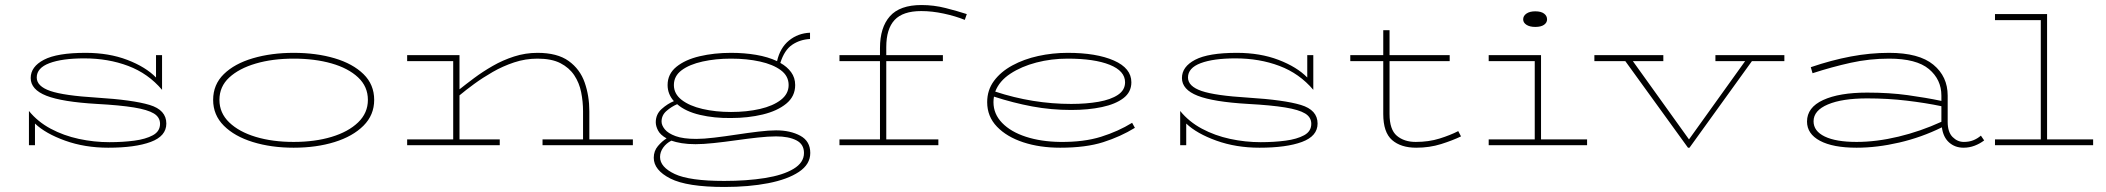

<svg xmlns="http://www.w3.org/2000/svg" viewBox="-20 -576 8368 763"><path d="M641 -85Q641 -35 579 -12Q517 11 410 11Q317 11 239 -17Q161 -45 119 -85V1H95V-135Q130 -92 181.5 -64.5Q233 -37 293.5 -24Q354 -11 415 -11Q468 -11 513.5 -17Q559 -23 587.5 -38.5Q616 -54 616 -84Q616 -110 591.5 -125Q567 -140 512 -149Q457 -158 365 -163Q227 -171 164.5 -195.5Q102 -220 102 -266Q102 -311 154.5 -338.5Q207 -366 320 -366Q413 -366 486 -338Q559 -310 600 -268V-357H624V-219Q569 -284 489.5 -314Q410 -344 315 -344Q227 -344 176.5 -325Q126 -306 126 -268Q126 -233 180 -214.5Q234 -196 365 -188Q508 -179 574.5 -159Q641 -139 641 -85Z M1467 -179Q1467 -119 1424.5 -76.5Q1382 -34 1309.5 -11.5Q1237 11 1147 11Q1058 11 985 -11.5Q912 -34 869.5 -76.5Q827 -119 827 -179Q827 -240 869.5 -281.5Q912 -323 985 -344.5Q1058 -366 1147 -366Q1237 -366 1309.5 -344.5Q1382 -323 1424.5 -281.5Q1467 -240 1467 -179ZM852 -179Q852 -127 891 -89.5Q930 -52 996.5 -32Q1063 -12 1147 -12Q1231 -12 1297.5 -32Q1364 -52 1403 -89.5Q1442 -127 1442 -179Q1442 -232 1403 -268.5Q1364 -305 1297.5 -324Q1231 -343 1147 -343Q1063 -343 996.5 -323.5Q930 -304 891 -268Q852 -232 852 -179Z M1966 1H1598V-22H1781V-333H1598V-357H1806V-221Q1831 -241 1864.5 -266Q1898 -291 1938 -314Q1978 -337 2023 -351.5Q2068 -366 2116 -366Q2195 -366 2240 -333.5Q2285 -301 2303.5 -248Q2322 -195 2322 -134V-22H2495V1H2136V-22H2297V-134Q2297 -172 2289.5 -209.5Q2282 -247 2262 -277Q2242 -307 2207 -325Q2172 -343 2116 -343Q2068 -343 2023 -328Q1978 -313 1938 -290Q1898 -267 1864.5 -242.5Q1831 -218 1806 -197V-22H1966Z M3140 -238Q3140 -193 3104.5 -164Q3069 -135 3011 -121Q2953 -107 2885 -107Q2819 -106 2761.5 -119.5Q2704 -133 2671 -162Q2648 -152 2628.5 -135Q2609 -118 2609 -93Q2609 -78 2622 -62Q2635 -46 2665 -35Q2695 -24 2747 -24Q2776 -24 2818 -29Q2860 -34 2906 -41Q2952 -48 2994 -53Q3036 -58 3064 -58Q3121 -58 3160.5 -36.5Q3200 -15 3200 32Q3200 77 3155 107Q3110 137 3033 152Q2956 167 2859 167Q2710 167 2644 133.5Q2578 100 2578 51Q2578 24 2594.5 4.5Q2611 -15 2629 -26Q2604 -40 2595 -57.5Q2586 -75 2586 -90Q2586 -122 2609.5 -143Q2633 -164 2658 -174Q2633 -202 2633 -238Q2633 -282 2668 -310.5Q2703 -339 2760.5 -352.5Q2818 -366 2885 -366Q2938 -366 2985 -358Q3032 -350 3068 -333Q3080 -386 3115.5 -415Q3151 -444 3199 -446V-421Q3159 -419 3128 -398Q3097 -377 3081 -326Q3108 -311 3124 -289Q3140 -267 3140 -238ZM2658 -238Q2658 -203 2689 -179Q2720 -155 2772 -143Q2824 -131 2885 -131Q2948 -131 3000 -143Q3052 -155 3083 -179Q3114 -203 3114 -238Q3114 -274 3083 -297Q3052 -320 3000 -331.5Q2948 -343 2885 -343Q2824 -343 2772 -331.5Q2720 -320 2689 -297Q2658 -274 2658 -238ZM2603 48Q2603 88 2661.5 115.5Q2720 143 2858 143Q2948 143 3020 131.5Q3092 120 3133.5 95Q3175 70 3175 32Q3175 -3 3144.5 -18.5Q3114 -34 3064 -34Q3034 -34 2992.5 -29.5Q2951 -25 2905 -18.5Q2859 -12 2816.5 -7.5Q2774 -3 2744 -3Q2713 -3 2689 -7Q2665 -11 2648 -17Q2628 -7 2615.5 10.5Q2603 28 2603 48Z M3709 1H3316V-22H3477V-333H3316V-357H3477V-385Q3477 -467 3516.5 -511.5Q3556 -556 3642 -556Q3691 -556 3738 -544Q3785 -532 3822 -520L3814 -497Q3777 -512 3730.5 -522Q3684 -532 3641 -532Q3568 -532 3535 -496.5Q3502 -461 3502 -389V-357H3727V-333H3502V-22H3709Z M4490 -68Q4433 -33 4364 -11Q4295 11 4193 11Q4112 11 4046.5 -10.5Q3981 -32 3942 -72.5Q3903 -113 3903 -170Q3903 -218 3930 -254.5Q3957 -291 4003 -316Q4049 -341 4106 -353.5Q4163 -366 4223 -366Q4337 -366 4406.5 -335.5Q4476 -305 4476 -249Q4476 -210 4444.5 -186Q4413 -162 4359 -150.5Q4305 -139 4237 -139Q4157 -139 4082 -153Q4007 -167 3930 -192Q3928 -181 3928 -170Q3928 -123 3962.5 -87.5Q3997 -52 4057 -32.5Q4117 -13 4193 -12Q4287 -11 4355.5 -32.5Q4424 -54 4479 -88ZM4223 -343Q4158 -343 4098.5 -327.5Q4039 -312 3995 -283Q3951 -254 3935 -212Q4084 -163 4237 -163Q4297 -163 4345.5 -171.5Q4394 -180 4422.5 -199Q4451 -218 4451 -249Q4451 -294 4390 -318.5Q4329 -343 4223 -343Z M5216 -85Q5216 -35 5154 -12Q5092 11 4985 11Q4892 11 4814 -17Q4736 -45 4694 -85V1H4670V-135Q4705 -92 4756.5 -64.5Q4808 -37 4868.5 -24Q4929 -11 4990 -11Q5043 -11 5088.5 -17Q5134 -23 5162.5 -38.5Q5191 -54 5191 -84Q5191 -110 5166.5 -125Q5142 -140 5087 -149Q5032 -158 4940 -163Q4802 -171 4739.5 -195.5Q4677 -220 4677 -266Q4677 -311 4729.5 -338.5Q4782 -366 4895 -366Q4988 -366 5061 -338Q5134 -310 5175 -268V-357H5199V-219Q5144 -284 5064.5 -314Q4985 -344 4890 -344Q4802 -344 4751.5 -325Q4701 -306 4701 -268Q4701 -233 4755 -214.5Q4809 -196 4940 -188Q5083 -179 5149.5 -159Q5216 -139 5216 -85Z M5786 -34Q5753 -18 5707 -3.5Q5661 11 5608 11Q5547 11 5512 -19.5Q5477 -50 5477 -123V-333H5346V-357H5477V-456H5502V-357H5741V-333H5502V-123Q5502 -61 5531 -36.5Q5560 -12 5606 -12Q5658 -12 5701 -25.5Q5744 -39 5775 -55Z M6128 -499Q6128 -486 6116 -477.5Q6104 -469 6081 -469Q6059 -469 6046 -477.5Q6033 -486 6033 -499Q6033 -513 6046 -522Q6059 -531 6081 -531Q6104 -531 6116 -522Q6128 -513 6128 -499ZM6287 1H5896V-22H6079V-333H5896V-357H6104V-22H6287Z M6694 11H6688L6439 -333H6316V-357H6590V-333H6469L6692 -22L6915 -333H6797V-357H7071V-333H6942Z M7865 -18Q7848 -5 7827 3Q7806 11 7783 11Q7749 11 7725.5 -10Q7702 -31 7697 -70Q7616 -30 7527.5 -9.5Q7439 11 7358 11Q7264 11 7212.5 -16.5Q7161 -44 7161 -93Q7161 -149 7225 -178.5Q7289 -208 7400 -208Q7488 -208 7560.5 -198Q7633 -188 7695 -175V-196Q7695 -260 7645.5 -301.5Q7596 -343 7487 -343Q7409 -343 7334.5 -326.5Q7260 -310 7183 -285L7176 -309Q7258 -337 7335 -351.5Q7412 -366 7487 -366Q7606 -366 7663 -319Q7720 -272 7720 -196V-92Q7720 -51 7739.5 -31.5Q7759 -12 7784 -12Q7805 -12 7821.5 -18.5Q7838 -25 7852 -37ZM7187 -94Q7187 -55 7231.5 -33.5Q7276 -12 7358 -12Q7437 -12 7524.5 -33Q7612 -54 7695 -92V-154Q7633 -167 7557.5 -176Q7482 -185 7400 -185Q7301 -185 7244 -161Q7187 -137 7187 -94Z M8298 1H7908V-22H8090V-496H7908V-520H8115V-22H8298Z"/></svg>

Font: BhuTuka Expanded One
Style: Regular
Weight: 400
Designer: Erin McLaughlin
Version: Version 1.000; ttfautohint (v1.8.3)